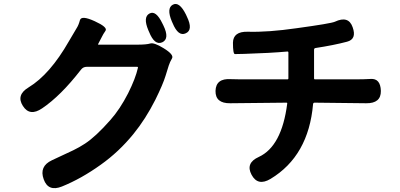

<svg xmlns="http://www.w3.org/2000/svg" viewBox="-20 -878 2040 980"><path d="M296 74Q226 102 203 37Q179 -29 245 -60L354 -111Q385 -126 414 -145Q469 -181 543 -265Q592 -320 634 -402Q672 -478 684 -532Q685 -537 680 -537H423Q404 -537 393 -522Q290 -389 195 -325Q132 -282 97 -337Q61 -393 126 -432Q235 -498 332 -668Q351 -701 371 -734Q381 -749 388 -775Q395 -801 463 -770Q531 -739 518.5 -721Q506 -703 500 -690Q482 -655 480.5 -652.5Q479 -650 484 -650H679Q728 -650 747 -656Q766 -662 815 -632Q869 -599 858 -580Q847 -561 841.5 -544Q836 -527 825 -491Q812 -448 773 -369Q723 -270 661 -194Q587 -103 494 -37Q395 34 296 74ZM928 -708Q890 -690 861 -760L857 -769Q829 -836 862 -854Q895 -872 929 -804L934 -793Q967 -725 928 -708ZM808 -662Q769 -645 741 -715L737 -724Q709 -791 743 -809Q776 -827 809 -758L814 -748Q847 -680 808 -662Z M1361 35Q1296 74 1264 14Q1232 -46 1301 -77Q1418 -131 1446 -349Q1447 -354 1442 -354L1155 -351Q1079 -350 1080 -414Q1082 -479 1158 -474Q1170 -473 1206 -473H1447Q1452 -473 1452 -478V-610Q1452 -615 1447 -615Q1358 -607 1227 -603Q1189 -602 1179 -602Q1169 -602 1169 -660Q1170 -718 1245 -716Q1349 -713 1494 -734Q1669 -758 1689 -767Q1759 -800 1780 -739Q1802 -678 1751 -665Q1683 -647 1591 -633Q1583 -632 1583 -624V-478Q1583 -473 1588 -473H1799Q1835 -473 1871 -475Q1922 -479 1924 -414Q1925 -350 1849 -351L1586 -354Q1579 -354 1578 -347Q1555 -82 1361 35Z"/></svg>

Font: Resource Han Rounded KR
Style: Bold
Weight: 700
Designer: Cyano Hao (round all glyphs); Ryoko NISHIZUKA 西塚涼子 (kana, bopomofo & ideographs); Paul D. Hunt (Latin, Greek & Cyrillic)
Foundry: Cyano Hao
Version: 0.990